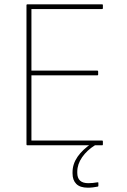

<svg xmlns="http://www.w3.org/2000/svg" viewBox="-20 -675 588 892"><path d="M107 0Q103 0 103 -4V-651Q103 -655 107 -655H455Q458 -655 458 -651V-637Q458 -633 455 -633H126V-347H432Q436 -347 436 -343V-328Q436 -325 432 -325H126V-22H455Q458 -22 458 -18V-4Q458 0 455 0ZM388 197Q352 197 334.5 179.5Q317 162 317 131V125Q317 87 340.5 53Q364 19 408 -10L421 -5V0Q384 23 361.5 55.5Q339 88 339 123V128Q339 176 390 176Q400 176 411 175Q422 174 433 172Q437 171 437 174V188Q437 190 436.5 190.5Q436 191 434 192Q424 194 412 195.5Q400 197 388 197Z"/></svg>

Font: Sofia Sans Thin
Style: Regular
Weight: 250
Designer: Botio Nikoltchev, Ani Petrova
Foundry: lettersoup
Version: Version 4.101